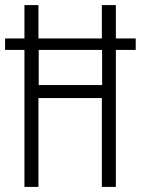

<svg xmlns="http://www.w3.org/2000/svg" viewBox="-21 -734 553 754"><path d="M75 0V-538H-1V-583H75V-714H130V-583H379V-714H434V-583H512V-538H434V0H379V-349H130V0ZM131 -400H380V-538H131Z"/></svg>

Font: Noto Sans Hebrew ExtraCondensed Light
Style: Regular
Weight: 300
Width: 2
Designer: Monotype Design Team
Foundry: Monotype Imaging Inc.
Version: Version 2.004; ttfautohint (v1.8.4.7-5d5b)